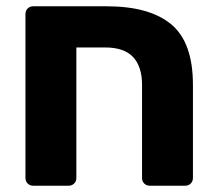

<svg xmlns="http://www.w3.org/2000/svg" viewBox="-20 -591 689 611"><path d="M86 0Q75 0 68 -7Q61 -14 61 -25V-546Q61 -557 68 -564Q75 -571 86 -571H319Q456 -571 525 -513.5Q594 -456 594 -321V-25Q594 -14 587 -7Q580 0 569 0H457Q446 0 439 -7Q432 -14 432 -25V-321Q432 -379 403.5 -409.5Q375 -440 314 -440H223V-25Q223 -14 216 -7Q209 0 198 0Z"/></svg>

Font: Fz Rubik
Style: Bold
Weight: 700
Designer: Hubert and Fischer
Foundry: Hubert and Fischer
Version: Vit hóa bi FontZin.com